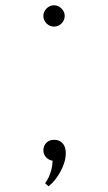

<svg xmlns="http://www.w3.org/2000/svg" viewBox="-20 -578 397 708"><path d="M179 -480Q168.5 -480 159.8 -485.2Q151 -490.5 145.5 -499.5Q140 -508.5 140 -519Q140 -530 145.5 -538.8Q151 -547.5 159.8 -553Q168.5 -558.5 179 -558.5Q190 -558.5 198.8 -553Q207.5 -547.5 213 -538.8Q218.5 -530 218.5 -519Q218.5 -508.5 213 -499.5Q207.5 -490.5 198.8 -485.2Q190 -480 179 -480ZM159 109 146.5 98Q154 87.5 160 74.5Q166 61.5 169.8 46.2Q173.5 31 174 14.5Q159.5 12.5 149.8 1.8Q140 -9 140 -23.5Q140 -40.5 151 -51.5Q162 -62.5 179.5 -62.5Q198.5 -62.5 210.5 -50Q222.5 -37.5 222.5 -13.5Q222.5 18.5 203.5 53.8Q184.5 89 159 109Z"/></svg>

Font: Spartan Thin Light
Style: Regular
Weight: 300
Version: Version 1.004